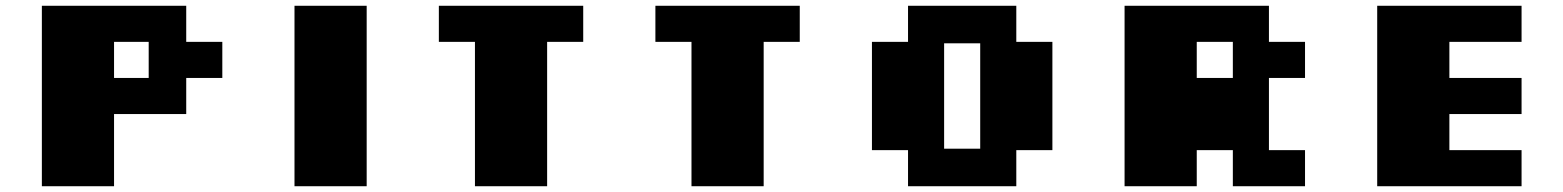

<svg xmlns="http://www.w3.org/2000/svg" viewBox="-20 -645 5415 665"><path d="M125 0V-625H625V-500H750V-375H625V-250H375V0ZM375 -375H495V-500H375Z M1000 0V-625H1250V0Z M1625 0V-500H1500V-625H2000V-500H1875V0Z M2375 0V-500H2250V-625H2750V-500H2625V0Z M3125 0V-125H3000V-500H3125V-625H3500V-500H3625V-125H3500V0ZM3250 -130H3375V-495H3250Z M3875 0V-625H4375V-500H4500V-375H4375V-125H4500V0H4250V-125H4125V0ZM4125 -375H4250V-500H4125Z M4750 0V-625H5250V-500H5000V-375H5250V-250H5000V-125H5250V0Z"/></svg>

Font: Silkscreen
Style: Bold
Weight: 700
Designer: Jason Kottke
Foundry: Jason Kottke
Version: Version 1.001; ttfautohint (v1.8.4.7-5d5b)